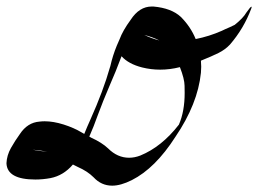

<svg xmlns="http://www.w3.org/2000/svg" viewBox="-20 -550 799 594"><path d="M327.1 24.4Q293.5 24.4 269.5 -1.5Q250.5 -20.5 220.2 -33.7L205.6 -41Q176.3 -6.8 136.2 1Q112.3 5.4 89.4 5.4Q2 5.4 0 -44.9Q1 -69.3 13.9 -92.3Q26.9 -115.2 41.5 -135.3Q64.9 -170.9 102.1 -173.8Q110.4 -174.8 118.2 -174.8Q145 -174.8 176.8 -164.8Q208.5 -154.8 232.9 -140.1Q238.3 -136.7 240.7 -135.7Q249.5 -157.7 259.3 -179.2Q299.8 -269.5 320.3 -342.3L321.3 -345.2Q328.6 -377.9 341.3 -408.7L349.6 -427.7Q359.9 -455.6 384.3 -488.8Q411.1 -529.8 449.2 -529.8H454.6Q510.3 -524.9 539.6 -497.6Q569.8 -467.3 585.4 -429.2Q627.4 -437.5 666 -454.6L676.3 -459.5Q691.4 -465.8 706.1 -473.1Q732.4 -494.1 742.2 -511.2Q745.1 -515.6 752.9 -525.4Q756.3 -529.3 758.3 -529.3Q758.8 -529.3 758.8 -528.8Q758.8 -527.3 757.3 -523.4Q734.4 -461.9 691.4 -412.1Q676.8 -396.5 656.2 -386.2Q635.7 -376 601.6 -362.3L602.5 -343.8L601.6 -324.7Q591.8 -228.5 522.9 -127Q460.4 -29.3 387.7 7.3Q353.5 24.4 327.1 24.4ZM473.1 -424.8Q451.7 -435.5 426.3 -441.9Q448.7 -431.2 473.1 -424.8ZM126.5 -80.6Q109.4 -84 81.5 -86.9Q97.2 -83 126.5 -80.6ZM379.4 -62Q396.5 -62 414.1 -68.8Q480 -95.7 533.2 -164.1Q533.2 -164.6 533.7 -164.6V-165Q551.3 -205.6 551.3 -262.2Q551.3 -263.7 551 -284.7Q550.8 -305.7 536.6 -342.3Q505.9 -334.5 475.6 -334.5Q447.3 -334.5 419.9 -341.3Q377.4 -352.1 356 -376Q338.4 -328.6 317.9 -282.2Q298.8 -237.8 282.2 -192.9Q270.5 -159.7 256.3 -127.4L262.2 -124Q295.4 -108.9 314.5 -90.8Q343.3 -62 379.4 -62Z"/></svg>

Font: Terrible Cursive
Style: Regular
Weight: 400
Designer: GGBotNet
Foundry: GGBotNet
Version: 1.00